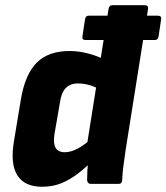

<svg xmlns="http://www.w3.org/2000/svg" viewBox="-20 -703 636 734"><path d="M307 -550Q293 -550 295 -563L305 -629Q307 -643 319 -643H584Q598 -643 596 -629L586 -563Q584 -550 572 -550H527ZM141 11Q74 11 46.5 -32.5Q19 -76 33 -161L60 -324Q76 -419 120.5 -463.5Q165 -508 246 -508Q281 -508 317 -498.5Q353 -489 379 -475L362 -360Q343 -372 321 -378Q299 -384 278 -384Q248 -384 231 -366Q214 -348 209 -310L188 -189Q183 -155 192.5 -138Q202 -121 228 -121Q251 -121 278 -135.5Q305 -150 334 -177L333 -88Q307 -62 278 -39.5Q249 -17 215.5 -3Q182 11 141 11ZM327 0Q315 0 313 -14Q313 -30 314 -50Q315 -70 317 -90L312 -146L395 -669Q397 -683 409 -683H533Q548 -683 546 -669L460 -128Q455 -95 451.5 -66.5Q448 -38 447 -14Q446 0 434 0Z"/></svg>

Font: Sofia Sans Semi Condensed Black
Style: Italic
Weight: 900
Italic angle: -9°
Version: Version 4.100